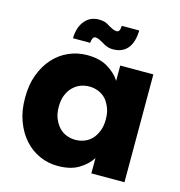

<svg xmlns="http://www.w3.org/2000/svg" viewBox="-111 -852 902 960"><g transform="rotate(15 339.5 -372.5)"><path d="M27.8 -279.8Q27.8 -348.1 46.9 -398.9Q67.4 -453.1 100.1 -488.8Q132.8 -525.9 178.2 -545.9Q223.6 -565.9 273.9 -565.9Q337.9 -565.9 379.9 -541Q423.8 -514.6 445.8 -479V-558.1H617.2V0H445.8V-79.1Q423.8 -43.5 379.9 -17.1Q337.9 7.8 272.9 7.8Q222.2 7.8 178.2 -12.2Q133.3 -32.2 100.1 -69.8Q67.4 -105.5 46.9 -161.1Q27.8 -211.9 27.8 -279.8ZM182.1 -628.9Q183.6 -687.5 211.9 -720.2Q238.8 -752.9 285.2 -752.9Q303.2 -752.9 317.9 -748Q332.5 -741.7 341.8 -734.9Q354 -728 362.8 -724.1Q374 -719.2 383.8 -719.2Q392.1 -719.2 397 -727.1Q400.4 -732.4 401.9 -752H492.2Q490.7 -689.9 463.9 -658.2Q437 -627 389.2 -627Q370.1 -627 356.9 -632.8Q344.2 -636.7 331.1 -646Q315.4 -654.8 310.1 -657.2Q298.8 -662.1 290 -662.1Q273.9 -662.1 271 -628.9ZM202.1 -279.8Q202.1 -245.6 211.9 -221.2Q222.7 -194.3 238.8 -176.8Q255.4 -158.7 277.8 -149.9Q300.8 -141.1 324.2 -141.1Q348.6 -141.1 371.1 -149.9Q393.6 -158.7 410.2 -176.8Q424.3 -190.9 436 -220.2Q445.8 -244.6 445.8 -278.8Q445.8 -313.5 436 -337.9Q424.8 -365.7 410.2 -381.8Q391.6 -400.4 371.1 -408.2Q348.6 -417 324.2 -417Q300.8 -417 277.8 -408.2Q257.3 -400.4 238.8 -381.8Q222.7 -365.7 211.9 -338.9Q202.1 -314.5 202.1 -279.8Z"/></g></svg>

Font: PoppinsZ
Style: Bold
Weight: 700
Designer: Ninad Kale (Devanagari), Jonny Pinhorn (Latin)
Foundry: Indian Type Foundry
Version: Version 3.002;FEAKit 1.0